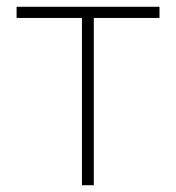

<svg xmlns="http://www.w3.org/2000/svg" viewBox="-20 -547 519 567"><path d="M222 0H257V-494H451V-527H29V-494H222Z"/></svg>

Font: Noto Sans CJK Thin
Style: Regular
Weight: 100
Designer: Ryoko NISHIZUKA (kana & ideographs); Paul D. Hunt (Latin, Greek & Cyrillic); Wenlong ZHANG (bopomofo); Sandoll Communica
Foundry: Adobe Systems Incorporated
Version: Version 1.000;PS 1;hotconv 1.0.78;makeotf.lib2.5.61930